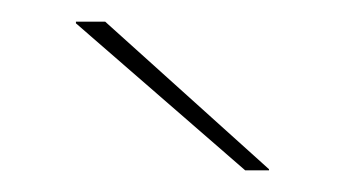

<svg xmlns="http://www.w3.org/2000/svg" viewBox="-20 -714 318 177"><path d="M77 -694 228 -558V-557H206L50 -692.5V-694Z"/></svg>

Font: Anek Latin Expanded Thin
Style: Regular
Weight: 250
Width: 7
Designer: Yesha Goshar
Foundry: Ek Type
Version: Version 1.003